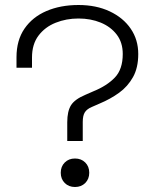

<svg xmlns="http://www.w3.org/2000/svg" viewBox="-20 -734 621 768"><path d="M249 -170V-245Q249 -289 264 -313Q279 -337 322 -355L354 -369Q408 -391 439.5 -424Q471 -457 471 -518Q471 -564 447 -595.5Q423 -627 383 -643.5Q343 -660 294 -660Q245 -660 202.5 -643Q160 -626 134 -591.5Q108 -557 108 -504V-463H46V-505Q46 -573 78 -619.5Q110 -666 166 -690Q222 -714 294 -714Q365 -714 419 -688.5Q473 -663 503 -619Q533 -575 533 -518Q533 -463 512 -425.5Q491 -388 456.5 -363Q422 -338 379 -320L347 -306Q328 -298 319.5 -285Q311 -272 311 -246V-170ZM223 -43Q223 -68 239 -84Q255 -100 280 -100Q305 -100 321 -84Q337 -68 337 -43Q337 -18 321 -2Q305 14 280 14Q255 14 239 -2Q223 -18 223 -43Z"/></svg>

Font: Space 7353
Style: Regular
Weight: 400
Designer: Christine Claussen + Ruben Lyon  (Space 7353)
Version: Version 1.000;FEAKit 1.0